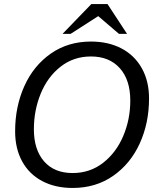

<svg xmlns="http://www.w3.org/2000/svg" viewBox="-20 -920 782 952"><path d="M55 -269Q55 -391 100.5 -492.5Q146 -594 231.5 -654Q317 -714 431 -714Q517 -714 582 -680Q647 -646 683 -582Q719 -518 719 -432Q719 -310 673 -209Q627 -108 541 -48Q455 12 340 12Q254 12 189.5 -22Q125 -56 90 -119.5Q55 -183 55 -269ZM626 -421Q626 -524 574 -582Q522 -640 431 -640Q345 -640 280.5 -589.5Q216 -539 182 -456Q148 -373 148 -279Q148 -178 198.5 -120Q249 -62 340 -62Q426 -62 491 -112.5Q556 -163 591 -245.5Q626 -328 626 -421ZM433 -900H513L610 -752H570L467 -840L330 -752H290Z"/></svg>

Font: Thasadith
Style: Bold Italic
Weight: 700
Italic angle: -9°
Designer: Cadson Demak Co.,Ltd.
Foundry: Cadson Demak Co.,Ltd.
Version: Version 1.000; ttfautohint (v1.6)